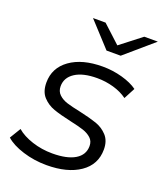

<svg xmlns="http://www.w3.org/2000/svg" viewBox="-145 -822 781 918"><g transform="rotate(20 245.0 -363.5)"><path d="M-9 -59 25 -115Q55 -89 104 -73Q153 -57 207 -57Q282 -57 322.5 -81.5Q363 -106 363 -151Q363 -176 346.5 -191Q330 -206 306 -214Q282 -222 236 -232Q181 -244 147 -256Q113 -268 89 -294Q65 -320 65 -366Q65 -441 127 -485.5Q189 -530 293 -530Q344 -530 392.5 -516.5Q441 -503 471 -481L441 -424Q411 -446 370.5 -457.5Q330 -469 287 -469Q215 -469 175 -443Q135 -417 135 -373Q135 -347 152 -331Q169 -315 194.5 -307Q220 -299 264 -290Q318 -278 351.5 -266.5Q385 -255 409 -229Q433 -203 433 -159Q433 -82 369.5 -38.5Q306 5 200 5Q137 5 79.5 -13Q22 -31 -9 -59ZM499 -732 355 -608H283L169 -732H233L323 -649L430 -732Z"/></g></svg>

Font: Idrija
Style: Italic
Weight: 400
Italic angle: -11.3°
Designer: Julieta Ulanovsky
Foundry: Julieta Ulanovsky
Version: Version 7.200